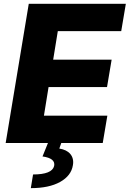

<svg xmlns="http://www.w3.org/2000/svg" viewBox="-20 -747 677 1003"><path d="M9.6 0 130.3 -727.3H637.4L613.3 -584.5H282L257.8 -435.4H563.2L539.1 -292.3H233.7L209.5 -142.8H540.8L516.7 0H300.1L289.8 29.1Q308.9 32 323.5 39.2Q338.1 46.5 347.5 57.7Q356.9 68.9 360.4 83.6Q364 98.4 360.8 116.1Q352.3 170.8 294 203.5Q236.2 235.8 141 235.8L152.7 164.4Q252.1 164.4 262.8 120Q271 79.9 202.1 70.3L230.5 0Z"/></svg>

Font: Inter P Extra Bold
Style: Italic
Weight: 800
Italic angle: 9.39999°
Designer: Rasmus Andersson
Foundry: rsms
Version: Version 3.018;git-588b23468